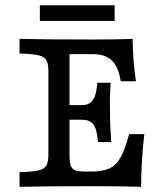

<svg xmlns="http://www.w3.org/2000/svg" viewBox="-20 -721 649 741"><path d="M166.8 -125.8V-445.2Q166.8 -475 158.8 -488.7Q150.9 -502.4 128.4 -507.7Q105.9 -512.9 55.4 -514.5V-571Q142.1 -568.5 335.9 -568.5Q439.7 -568.5 491.9 -571Q492.8 -485.7 504.8 -407.3H445.9Q440.1 -444.9 427.1 -467.7Q414 -490.4 392.3 -501.3Q370.5 -512.1 337.9 -512.1H248.3V-124.6Q248.3 -95.3 253 -81.9Q257.8 -68.4 270.7 -63.6Q283.7 -58.9 311.9 -58.9H329.8Q376 -58.9 402 -70.8Q427.9 -82.7 445 -112.7Q462 -142.8 478.2 -203.4H537.1Q525.9 -115.8 524.5 0Q454.8 -2.4 335.9 -2.4Q142.1 -2.4 55.4 0V-56.5Q106 -58.1 128.5 -63.3Q151 -68.5 158.9 -82.2Q166.8 -95.9 166.8 -125.8ZM224.1 -315.3H333.6V-258.9H224.1ZM296.3 -258.9V-315.3Q315.4 -315.3 327.6 -323.9Q339.8 -332.6 346.5 -351.2Q353.1 -369.8 355.6 -401.6H407Q404.6 -367.7 404.2 -344.8Q403.8 -321.8 404.6 -304V-287.1Q404.6 -232.9 409.4 -172.6H358Q355.6 -205.2 349 -223.8Q342.4 -242.4 329.7 -250.7Q317.1 -258.9 296.3 -258.9ZM133.8 -700.8H422.4V-640.3H133.8Z"/></svg>

Font: Playfair Micro SmCond SmLight
Style: Regular
Weight: 360
Width: 4
Designer: Claus Eggers Sørensen
Foundry: Claus Eggers Sørensen
Version: Version 2.100;Glyphs 3.2 (3219)